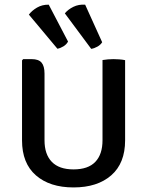

<svg xmlns="http://www.w3.org/2000/svg" viewBox="-20 -808 644 841"><path d="M528 -193Q528 -93 467.2 -40Q406.5 13 302 13Q198 13 137.2 -40Q76.5 -93 76.5 -193V-543.5L81.5 -549H119Q149 -549 162 -533.8Q175 -518.5 175 -485.5V-193.5Q175 -132 207 -99Q239 -66 302 -66Q366 -66 397.5 -99Q429 -132 429 -193.5V-545Q440 -547 453 -548Q466 -549 477 -549Q488 -549 502.2 -548Q516.5 -547 528 -544.5ZM353 -787.5 427.5 -623Q420.5 -611.5 406.8 -603.8Q393 -596 379.5 -594L264 -749.5Q278 -766.5 301.2 -778Q324.5 -789.5 353 -787.5ZM193.5 -787.5 278 -626Q271.5 -613.5 258.2 -605.2Q245 -597 231.5 -594.5L106.5 -744Q119.5 -761.5 142.2 -774.8Q165 -788 193.5 -787.5Z"/></svg>

Font: Signika Negative SC
Style: Regular
Weight: 400
Designer: Anna Giedryś
Foundry: Anna Giedryś
Version: Version 2.000; ttfautohint (v1.8.3) -l 8 -r 50 -G 200 -x 9 -